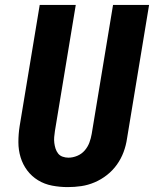

<svg xmlns="http://www.w3.org/2000/svg" viewBox="-20 -755 640 783"><path d="M256 8Q224 8 192.5 2Q161 -4 135 -20Q109 -36 91 -60Q73 -84 64 -113.5Q55 -143 55 -175.5Q55 -208 60 -240L142 -735H289L204 -221Q202 -208 201 -196Q200 -184 201.5 -172Q203 -160 206.5 -149Q210 -138 217 -129Q224 -120 235.5 -116Q247 -112 259 -112Q277 -112 295 -119.5Q313 -127 325.5 -141.5Q338 -156 344.5 -173.5Q351 -191 354 -209L441 -735H588L498 -190Q494 -162 484 -135Q474 -108 457 -84Q440 -60 416.5 -41.5Q393 -23 366 -11.5Q339 0 311.5 4Q284 8 256 8Z"/></svg>

Font: Iosevka Curly Heavy Extended
Style: Italic
Weight: 900
Width: 7
Italic angle: -9°
Monospace: yes
Designer: Belleve Invis
Foundry: Belleve Invis
Version: Version 11.1.0; ttfautohint (v1.8.3)